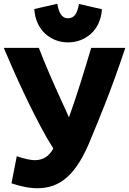

<svg xmlns="http://www.w3.org/2000/svg" viewBox="-35 -967 685 1019"><path d="M326 -742C237 -742 154 -804 147 -919L269 -947C277 -902 291 -870 326 -870C362 -870 376 -900 384 -946L506 -918C499 -803 415 -742 326 -742ZM26 6C35 -42 45 -90 54 -138C95 -124 128 -116 156 -117C195 -119 226 -138 248 -179C236 -199 224 -218 212 -238C122 -399 42 -578 -15 -713H171C202 -632 247 -528 293 -428C304 -404 321 -368 331 -344C373 -461 414 -595 449 -713H630C552 -479 491 -335 433 -196C360 -31 279 29 170 32C127 33 76 23 26 6Z"/></svg>

Font: Repo ExtraBold
Style: Bold
Weight: 700
Designer: Stefan Peev
Foundry: Context Ltd
Version: Version 1.502